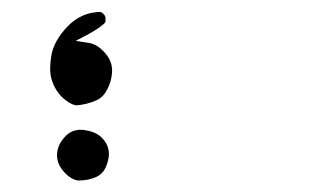

<svg xmlns="http://www.w3.org/2000/svg" viewBox="-20 -137 540 327"><path d="M115.2 170.4Q130.4 170.4 144.5 164.1Q158.7 157.7 163.6 137.7Q165.5 130.9 165.5 126.2Q165.5 121.6 165 119.1Q163.1 107.4 153.6 97.7Q144 87.9 126.5 85Q122.1 84 117.7 84Q102.5 84 92.3 94.2Q77.1 109.4 77.1 127.4Q77.1 144.5 92.3 159.2Q101.6 168.5 112.3 170.4Q113.8 170.4 115.2 170.4ZM159.7 -107.9Q157.2 -114.3 150.9 -116.7Q118.2 -116.2 94.7 -91.6Q71.3 -66.9 67.4 -42Q65.4 -30.8 65.4 -20Q65.4 -9.3 68.4 0Q73.7 16.6 85.4 28.1Q97.2 39.6 108.9 42.5Q127 41.5 144.5 33.7Q160.6 26.9 168.5 0.5Q170.9 -8.8 170.9 -16.6Q170.9 -31.7 161.6 -43.5Q147.5 -61.5 130.9 -64L108.9 -67.4L128.4 -77.6Q154.3 -91.8 159.7 -99.6Z"/></svg>

Font: Bakudai
Style: ExtraLight
Weight: 200
Version: Version 1.48